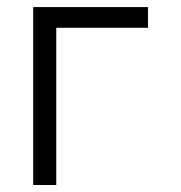

<svg xmlns="http://www.w3.org/2000/svg" viewBox="-20 -528 518 548"><path d="M74.7 0V-507.8H402.3V-448.7H140.6V0Z"/></svg>

Font: Giphurs Light
Style: Regular
Weight: 300
Version: Version 0.920; ttfautohint (v1.8.4.7-5d5b)